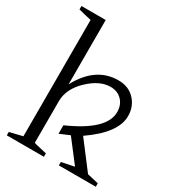

<svg xmlns="http://www.w3.org/2000/svg" viewBox="-189 -908 935 1022"><g transform="rotate(30 278.5 -397.5)"><path d="M488 -37 557 -21V0H330V-21L408 -37L305 -171L244 -145V-197Q457 -291 457 -400Q457 -445 430 -472.5Q403 -500 360 -500Q294 -500 227.5 -437Q161 -374 159 -300V-40Q171 -36 198.5 -30Q226 -24 238 -21V0H10V-21L89 -40V-755Q35 -767 10 -774V-795H159V-400Q240 -551 379 -551Q442 -551 480 -510.5Q518 -470 518 -411Q518 -308 363 -201Z"/></g></svg>

Font: Afta serif
Style: Regular
Weight: 400
Designer: parq.ink
Foundry: Oriol Esparraguera Font
Version: Version 1.000